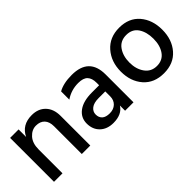

<svg xmlns="http://www.w3.org/2000/svg" viewBox="23 -1037 1568 1568"><g transform="rotate(-45 807.0 -253.0)"><path d="M488 0H390V-320Q390 -373 363.5 -401Q337 -429 289 -429Q241 -429 204 -388.5Q167 -348 167 -275V0H69V-507H167V-420Q212 -514 325 -514Q400 -514 444 -468Q488 -422 488 -343Z M753 4Q681 4 637.5 -37.5Q594 -79 594 -147.5Q594 -216 649 -256.5Q704 -297 803 -297H887V-326Q887 -378 862 -404.5Q837 -431 779 -431Q698 -431 632 -386V-481Q691 -515 788 -515Q987 -515 987 -322V0H890V-60Q851 4 753 4ZM887 -169V-226H811Q755 -226 726.5 -204Q698 -182 698 -147.5Q698 -113 720 -93Q742 -73 787 -73Q832 -73 859.5 -99.5Q887 -126 887 -169Z M1333.5 -431Q1265 -431 1229 -379.5Q1193 -328 1193 -252.5Q1193 -177 1230 -125.5Q1267 -74 1333 -74Q1399 -74 1434.5 -124Q1470 -174 1470 -252Q1470 -330 1436 -380.5Q1402 -431 1333.5 -431ZM1510 -440.5Q1573 -367 1573 -253Q1573 -139 1508.5 -65Q1444 9 1331.5 9Q1219 9 1155 -64Q1091 -137 1091 -250Q1091 -363 1157 -438.5Q1223 -514 1335 -514Q1447 -514 1510 -440.5Z"/></g></svg>

Font: Hind Kochi Medium
Style: Regular
Weight: 500
Designer: Dhruvi Tolia
Foundry: Indian Type Foundry
Version: Version 0.702;PS 1.0;hotconv 1.0.81;makeotf.lib2.5.63406